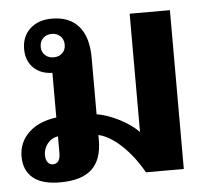

<svg xmlns="http://www.w3.org/2000/svg" viewBox="-45 -604 733 661"><g transform="rotate(-5 321.5 -273.0)"><path d="M434.1 0Q401.9 -57.1 360.8 -95.5Q319.8 -133.8 282.2 -142.1V-125Q282.2 -56.6 246.6 -23.9Q210.9 8.8 137.2 8.8Q73.7 8.8 43 -17.6Q12.2 -43.9 12.2 -90.8Q12.2 -140.1 47.1 -173.6Q82 -207 143.1 -214.8V-369.1Q102.1 -370.1 77.6 -394.5Q53.2 -418.9 53.2 -459Q53.2 -502.4 81.5 -528.8Q109.9 -555.2 157.2 -555.2Q218.3 -555.2 250.2 -517.8Q282.2 -480.5 282.2 -409.2V-213.9Q317.9 -208 358.6 -187.5Q399.4 -167 425.8 -140.1V-548.8H564.9V0ZM110.8 -461.9Q110.8 -443.8 122.6 -432.9Q134.3 -421.9 152.8 -421.9Q169.9 -421.9 181.9 -432.9Q193.8 -443.8 193.8 -461.9Q193.8 -480.5 181.9 -491.7Q169.9 -502.9 152.8 -502.9Q134.3 -502.9 122.6 -491.7Q110.8 -480.5 110.8 -461.9ZM92.8 -88.9Q92.8 -73.7 99.6 -64.5Q106.4 -55.2 117.2 -55.2Q143.1 -55.2 143.1 -91.8V-149.9Q120.1 -146 106.4 -128.4Q92.8 -110.8 92.8 -88.9Z"/></g></svg>

Font: Droid Sans Thai
Style: Bold
Weight: 700
Designer: Steve Matteson
Foundry: Ascender Corporation
Version: Version 1.00